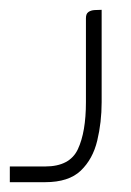

<svg xmlns="http://www.w3.org/2000/svg" viewBox="-20 -171 267 391"><path d="M0 200V168H72Q122 168 138.5 133Q155 98 155 37V-134Q155 -143 160 -146.5Q165 -150 172.5 -150.5Q180 -151 187 -151V37Q187 78 178 115.5Q169 153 144.5 176.5Q120 200 72 200Z"/></svg>

Font: Mada ExtraLight
Style: Regular
Weight: 250
Designer: Khaled Hosny
Version: Version 1.5